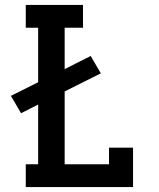

<svg xmlns="http://www.w3.org/2000/svg" viewBox="-20 -755 640 775"><path d="M84 0V-92H134V-333L65 -298L24 -368L134 -423V-643H84V-735H315V-643H241V-476L346 -529L387 -459L241 -386V-92H420V-159H517V0Z"/></svg>

Font: Iosevka Etoile Semibold
Style: Regular
Weight: 600
Designer: Belleve Invis
Foundry: Belleve Invis
Version: Version 22.1.2; ttfautohint (v1.8.4)